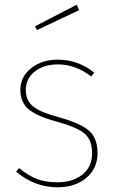

<svg xmlns="http://www.w3.org/2000/svg" viewBox="-20 -781 490 811"><path d="M304 -761 314 -738 136 -654 128 -670ZM224 -529Q310 -529 378 -474L365 -458Q299 -509 225 -509Q166 -509 127.5 -479.5Q89 -450 89 -401Q89 -356 120.5 -331Q152 -306 231 -285Q321 -260 356.5 -228.5Q392 -197 392 -134Q392 -70 345 -30Q298 10 223 10Q126 10 48 -56L61 -71Q98 -40 134.5 -25.5Q171 -11 223 -11Q287 -11 328 -43.5Q369 -76 369 -134Q369 -189 338 -216Q307 -243 221 -267Q137 -289 101.5 -319Q66 -349 66 -401Q66 -457 111.5 -493Q157 -529 224 -529Z"/></svg>

Font: FiraGO Thin
Style: Regular
Weight: 100
Designer: bBox Type
Foundry: bBox Type GmbH
Version: Version 1.001;PS 001.001;hotconv 1.0.88;makeotf.lib2.5.64775